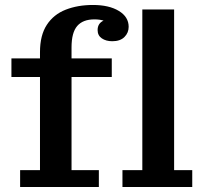

<svg xmlns="http://www.w3.org/2000/svg" viewBox="-20 -753 826 773"><path d="M473 0V-68H553V-715H681V-68H754V0ZM61 0V-68H141V-443H26V-518H141V-543Q141 -611 168.5 -653Q196 -695 244.5 -714Q293 -733 354 -733Q419 -733 458.5 -709Q498 -685 498 -645Q498 -621 481 -604Q464 -587 432 -587Q407 -587 390 -598.5Q373 -610 373 -632Q373 -659 397 -670Q381 -675 360 -675Q314 -675 291 -648.5Q268 -622 268 -562V-518H430V-443H268V-68H378V0Z"/></svg>

Font: Montagu Slab 16pt Medium
Style: Regular
Weight: 500
Designer: Florian Karsten
Foundry: Florian Karsten
Version: Version 1.000; ttfautohint (v1.8.3)